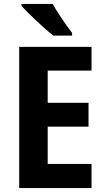

<svg xmlns="http://www.w3.org/2000/svg" viewBox="-20 -951 534 971"><path d="M442.9 0H77.1V-713.9H442.9V-593.8H221.2V-431.2H427.7V-310.5H221.2V-122.1H442.9ZM246.6 -931.2Q258.3 -909.7 276.4 -881.6Q294.4 -853.5 313 -827.4Q331.5 -801.3 344.7 -784.2V-771H249Q232.9 -783.7 210.7 -803.2Q188.5 -822.8 164.8 -845Q141.1 -867.2 120.8 -887.5Q100.6 -907.7 88.4 -921.4V-931.2Z"/></svg>

Font: Open Sans SemiCondensed
Style: Bold
Weight: 700
Width: 4
Designer: Monotype Design Team
Foundry: Monotype Imaging Inc.
Version: Version 3.003